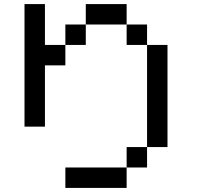

<svg xmlns="http://www.w3.org/2000/svg" viewBox="-20 -920 1040 940"><path d="M200 -300H100V-900H200V-700H300V-600H200ZM400 -700H300V-800H400ZM400 -800V-900H600V-800ZM600 -100V-200H700V-100ZM600 0H300V-100H600ZM600 -700V-800H700V-700ZM800 -200H700V-700H800Z"/></svg>

Font: GalmuriMono9 Regular
Style: Regular
Weight: 400
Designer: Lee Minseo (quiple)
Version: Version 2.399;hotconv 1.1.1;makeotfexe 2.6.0 DEVELOPMENT